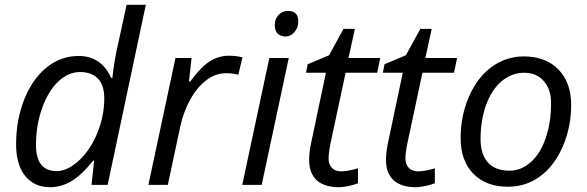

<svg xmlns="http://www.w3.org/2000/svg" viewBox="-20 -780 2477 810"><path d="M191.9 9.8Q124 9.8 85.9 -38.1Q47.9 -85.9 47.9 -170.9Q47.9 -275.4 82.8 -361.8Q117.7 -448.2 177.5 -496.1Q237.3 -543.9 312 -543.9Q406.7 -543.9 449.2 -451.2H454.1Q462.4 -527.3 476.1 -585L514.2 -759.8H595.2L434.1 0H366.2L377 -102.1H373Q324.2 -41 281 -15.6Q237.8 9.8 191.9 9.8ZM219.2 -58.1Q264.6 -58.1 314 -103.5Q362.8 -149.4 391.4 -220.7Q419.9 -292 419.9 -365.2Q419.9 -419.4 393.6 -447.8Q367.2 -476.1 317.6 -476.1Q268.1 -476.1 225.1 -435.5Q182.6 -394.5 157.2 -322.5Q131.8 -250.5 131.8 -168.9Q131.8 -58.1 219.2 -58.1Z M944.3 -544.9Q977.1 -544.9 1002.9 -538.1L985.4 -464.8Q960.4 -471.2 934.1 -471.2Q889.6 -471.2 850.8 -441.9Q812 -412.6 783 -360.6Q753.9 -308.6 740.2 -245.1L688 0H606L720.2 -535.2H788.1L777.3 -436H782.2Q817.9 -482.9 840.3 -502.4Q888.2 -544.9 944.3 -544.9Z M1195.3 -733.9Q1238.3 -733.9 1238.3 -689.9Q1238.3 -662.6 1221.9 -644.3Q1205.6 -626 1184.8 -626Q1164.1 -626 1151.6 -638.2Q1139.2 -650.4 1139.2 -674.8Q1139.2 -699.2 1154.8 -716.6Q1170.4 -733.9 1195.3 -733.9ZM1002 0 1116.2 -535.2H1198.2L1084 0Z M1375 -178.2Q1366.2 -135.7 1366.2 -111.1Q1366.2 -86.4 1380.4 -71.8Q1394.5 -57.1 1420.4 -57.1Q1446.3 -57.1 1490.2 -69.8V-6.8Q1473.1 0 1449.7 4.9Q1426.3 9.8 1410.2 9.8Q1348.6 9.8 1316.4 -19.5Q1284.2 -48.8 1284.2 -106Q1284.2 -138.2 1293 -179.2L1355 -473.1H1271L1277.8 -508.8L1368.2 -546.9L1429.2 -658.2H1477.1L1450.2 -535.2H1584L1571.3 -473.1H1438Z M1699.2 -178.2Q1690.4 -135.7 1690.4 -111.1Q1690.4 -86.4 1704.6 -71.8Q1718.8 -57.1 1744.6 -57.1Q1770.5 -57.1 1814.5 -69.8V-6.8Q1797.4 0 1773.9 4.9Q1750.5 9.8 1734.4 9.8Q1672.9 9.8 1640.6 -19.5Q1608.4 -48.8 1608.4 -106Q1608.4 -138.2 1617.2 -179.2L1679.2 -473.1H1595.2L1602.1 -508.8L1692.4 -546.9L1753.4 -658.2H1801.3L1774.4 -535.2H1908.2L1895.5 -473.1H1762.2Z M2189.5 -542Q2282.2 -542 2335.9 -486.8Q2389.6 -431.6 2389.6 -337.9Q2389.6 -244.1 2354.5 -162.6Q2319.3 -81.1 2259.3 -36.6Q2199.2 7.8 2123.5 7.8Q2030.3 7.8 1976.8 -47.1Q1923.3 -102.1 1923.3 -197Q1923.3 -292 1958.7 -373Q1994.1 -454.1 2054.7 -498Q2115.2 -542 2189.5 -542ZM2273.9 -438Q2243.7 -473.1 2191.2 -473.1Q2138.7 -473.1 2095.7 -437Q2053.7 -400.9 2030.5 -336.4Q2007.3 -272 2007.3 -193.8Q2007.3 -129.4 2038.3 -94.7Q2069.3 -60.1 2127.4 -60.1Q2129.4 -60.1 2131.3 -60.1Q2178.7 -60.1 2219 -95.7Q2259.3 -131.3 2282 -197Q2304.7 -262.7 2304.7 -343.8Q2304.7 -345.2 2304.7 -347.2Q2304.7 -403.3 2273.9 -438Z"/></svg>

Font: Open Sans Hebrew
Style: Italic
Weight: 400
Italic angle: -12°
Foundry: Ascender Corporation, Yanek Iontef
Version: Version 2.001;PS 002.001;hotconv 1.0.70;makeotf.lib2.5.58329